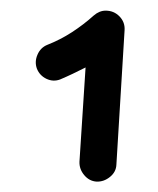

<svg xmlns="http://www.w3.org/2000/svg" viewBox="-20 -768 302 368"><path d="M165 -419.9Q150.9 -420.9 141.4 -432.4Q131.8 -443.8 132.3 -458L144 -638.7Q131.3 -632.3 119.6 -626.7Q107.9 -621.1 95.2 -615.7Q82 -610.8 69.1 -616.9Q56.2 -623 50.8 -636.2Q45.9 -649.4 51.8 -663.1Q57.6 -676.8 70.8 -682.1Q95.7 -691.9 117.9 -706.3Q140.1 -720.7 159.7 -738.3Q170.4 -747.6 182.6 -747.6Q198.2 -747.6 209 -736.6Q219.7 -725.6 218.8 -710.4L203.1 -452.6Q202.6 -438.5 190.9 -429Q179.2 -419.4 165 -419.9Z"/></svg>

Font: Mikhak-FD ExtraBold
Style: Regular
Weight: 800
Designer: Amin Abedi
Version: Version 3.2